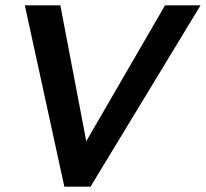

<svg xmlns="http://www.w3.org/2000/svg" viewBox="-20 -700 771 719"><path d="M73 -680H206L303 -171L598 -680H731L319 -1H221Z"/></svg>

Font: Teachers SemiBold
Style: Italic
Weight: 600
Designer: Alfredo Marco Pradil & Chank Diesel
Version: Version 0.009